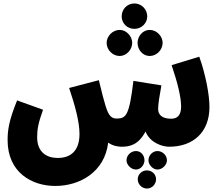

<svg xmlns="http://www.w3.org/2000/svg" viewBox="-20 -844 1282 1111"><path d="M758 -677C799 -677 832 -710 832 -749C832 -790 799 -824 758 -824C715 -824 684 -790 684 -749C684 -710 715 -677 758 -677ZM673 -520C711 -520 745 -556 745 -596C745 -634 711 -671 673 -671C631 -671 597 -634 597 -596C597 -556 631 -520 673 -520ZM846 -520C887 -520 921 -556 921 -596C921 -634 887 -671 846 -671C806 -671 776 -634 776 -596C776 -556 806 -520 846 -520ZM300 232C441 232 586 152 606 -19C634 2 668 5 684 5C730 5 781 -5 822 -83C849 -16 921 5 959 5C1098 5 1192 -79 1192 -225C1192 -297 1169 -416 1133 -516L973 -467C1006 -370 1028 -284 1028 -228C1028 -176 1006 -157 970 -157C917 -157 895 -181 895 -213C895 -243 904 -296 914 -350L752 -376C728 -175 709 -160 659 -158C627 -157 609 -170 590 -234C584 -254 570 -303 552 -380L380 -335C414 -234 440 -139 440 -69C440 31 387 70 314 70C249 70 195 36 195 -50C195 -95 201 -131 229 -209L79 -263C31 -146 24 -89 24 -33C24 154 164 232 300 232ZM891 30C864 30 839 54 839 84C839 109 864 137 891 137C920 137 946 109 946 84C946 54 920 30 891 30ZM767 30C738 30 712 54 712 84C712 109 738 137 767 137C795 137 816 109 816 84C816 54 795 30 767 30ZM830 142C801 142 777 165 777 193C777 222 801 247 830 247C860 247 883 222 883 193C883 165 860 142 830 142Z"/></svg>

Font: Noto Sans Arabic UI XCn Bk
Style: Regular
Weight: 900
Width: 2
Designer: Monotype Design Team, Nadine Chahine and Nizar Qandah
Foundry: Monotype Imaging Inc.
Version: Version 2.010